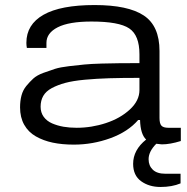

<svg xmlns="http://www.w3.org/2000/svg" viewBox="-20 -558 736 757"><path d="M271 12.2Q225.1 12.2 188 4.4Q150.9 -3.4 121.3 -20.3Q91.8 -37.1 75.4 -66.2Q59.1 -95.2 59.1 -134.8Q59.1 -160.2 64.7 -181.4Q70.3 -202.6 83.7 -219Q97.2 -235.4 111.3 -248.3Q125.5 -261.2 150.6 -270.5Q175.8 -279.8 196.5 -286.4Q217.3 -293 252.4 -297.1Q287.6 -301.3 313 -303.7Q338.4 -306.2 381.6 -307.4Q424.8 -308.6 452.9 -308.8Q481 -309.1 529.8 -309.1V-344.2Q529.8 -418.9 489.5 -446Q449.2 -473.1 340.8 -473.1Q252 -473.1 207.5 -450.4Q163.1 -427.7 163.1 -389.2V-369.1H85.9Q84 -378.9 84 -389.2Q84 -461.4 151.6 -499.8Q219.2 -538.1 353 -538.1Q484.4 -538.1 546.6 -497.1Q608.9 -456.1 608.9 -356.9V-92.8Q608.9 -70.8 616.5 -62.5Q624 -54.2 644 -54.2H692.9V-2Q650.4 11.2 618.2 11.2Q613.3 11.2 596.2 8.8Q565.9 39.1 565.9 69.8Q565.9 95.2 582.5 111.1Q599.1 127 631.8 127H691.9V165Q658.2 179.2 612.8 179.2Q567.9 179.2 536.4 156.5Q504.9 133.8 504.9 87.9Q504.9 33.2 556.2 -7.8Q533.7 -28.8 532.2 -85H524.9Q484.9 -38.6 415.3 -13.2Q345.7 12.2 271 12.2ZM282.2 -54.2Q341.3 -54.2 397.7 -72.8Q454.1 -91.3 491.9 -126.2Q529.8 -161.1 529.8 -203.1V-251Q460 -251 410.6 -249.5Q361.3 -248 314.5 -243.7Q267.6 -239.3 237.5 -231.2Q207.5 -223.1 184.3 -210.7Q161.1 -198.2 150.6 -179.9Q140.1 -161.6 140.1 -137.2Q140.1 -114.3 152.3 -97.4Q164.6 -80.6 185.5 -71.5Q206.5 -62.5 230.5 -58.3Q254.4 -54.2 282.2 -54.2Z"/></svg>

Font: Archivo Expanded Light
Style: Regular
Weight: 300
Width: 7
Designer: Hector Gatti
Foundry: Omnibus-Type
Version: Version 2.001